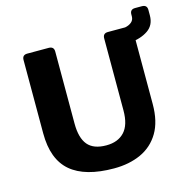

<svg xmlns="http://www.w3.org/2000/svg" viewBox="-111 -860 981 989"><g transform="rotate(-15 379.5 -365.0)"><path d="M378 20Q224 20 147.5 -45Q71 -110 71 -249V-640Q71 -667 98 -667H212Q240 -667 240 -640V-256Q240 -179 271 -142Q302 -105 370 -105Q432 -105 466.5 -142Q501 -179 501 -256V-640Q501 -667 528 -667H627Q655 -667 655 -640V-249Q655 -156 619.5 -96.5Q584 -37 521.5 -8.5Q459 20 378 20ZM625 -585Q597 -582 596 -610L594 -639Q593 -663 620 -667Q641 -671 654.5 -682.5Q668 -694 668 -713V-723Q668 -750 695 -750H731Q759 -750 759 -723V-694Q759 -642 721 -616Q683 -590 625 -585Z"/></g></svg>

Font: Pitagon Sans
Style: Bold
Weight: 700
Designer: Travis Tran
Foundry: Pitagon
Version: Version 1.001; ttfautohint (v1.8.4.7-5d5b);gftools[0.9.26]